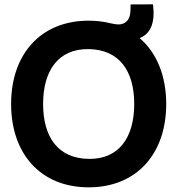

<svg xmlns="http://www.w3.org/2000/svg" viewBox="-20 -828 798 864"><path d="M379 15C595 15 728 -136 728 -360C728 -487 685 -591 608.5 -656.5L614 -659C660 -680 678.5 -730 668.5 -808.5L567.5 -808C567.5 -773 569 -737.5 535.5 -722.5C519 -715 501.5 -718 476.5 -723.5C446 -731 413.5 -735 379 -735C163 -735 30 -584 30 -360C30 -136 163 15 379 15ZM174 -360C174 -510 242 -609 379 -607C516 -605 584 -510 584 -360C584 -210 516 -111 379 -113C242 -115 174 -210 174 -360Z"/></svg>

Font: Eudonet ExtraBold
Style: Regular
Weight: 800
Designer: Mikhail Sharanda
Foundry: Mikhail Sharanda
Version: Version 4.503;Glyphs 3.1.2 (3151)